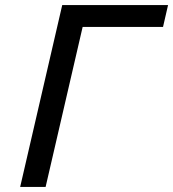

<svg xmlns="http://www.w3.org/2000/svg" viewBox="-20 -742 687 762"><path d="M308 -635 161 0H60L227 -722H647L627 -635Z"/></svg>

Font: Perun
Style: Italic
Weight: 400
Italic angle: -12°
Foundry: Copyright (c) Stefan Peev, Context Ltd, 2016
Version: Version 1.027